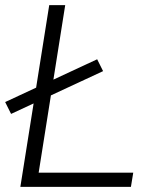

<svg xmlns="http://www.w3.org/2000/svg" viewBox="-26 -725 581 745"><path d="M53 0 165 -705H227L124 -55H491L482 0ZM17 -283 -6 -329 351 -495 374 -449Z"/></svg>

Font: Nunito Sans 12pt Light
Style: Italic
Weight: 300
Italic angle: -9°
Designer: Vernon Adams
Foundry: Vernon Adams
Version: Version 3.101;gftools[0.9.27]